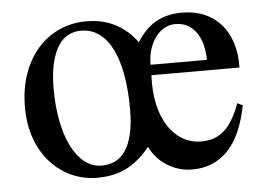

<svg xmlns="http://www.w3.org/2000/svg" viewBox="-41 -513 805 581"><g transform="rotate(-5 361.5 -223.0)"><path d="M349.1 -184.6Q349.1 -239.3 341.3 -284.9Q333.5 -330.6 317.9 -363.5Q302.2 -396.5 278.1 -414.8Q253.9 -433.1 221.2 -433.1Q201.2 -433.1 183.6 -424.3Q166 -415.5 152.8 -395.5Q139.6 -375.5 131.8 -343.3Q124 -311 124 -263.7Q124 -212.4 132.6 -168Q141.1 -123.5 157.2 -91.1Q173.3 -58.6 196.5 -39.8Q219.7 -21 249 -21Q270.5 -21 288.8 -29.3Q307.1 -37.6 320.6 -56.9Q334 -76.2 341.6 -107.4Q349.1 -138.7 349.1 -184.6ZM593.8 -312Q593.8 -331.5 589.4 -352.3Q585 -373 575 -389.9Q564.9 -406.7 548.3 -417.5Q531.7 -428.2 506.8 -428.2Q492.7 -428.2 478 -421.4Q463.4 -414.6 451.2 -400.1Q439 -385.7 430.9 -363.8Q422.9 -341.8 422.4 -312ZM689.9 -165.5Q671.9 -73.7 629.4 -29.8Q586.9 14.2 523.4 14.6Q500.5 15.1 480.2 8.8Q460 2.4 443.1 -8.5Q426.3 -19.5 413.6 -34.2Q400.9 -48.8 393.1 -65.4Q363.8 -27.8 326.4 -7.1Q289.1 13.7 235.8 14.6Q193.4 15.1 156.2 -1.2Q119.1 -17.6 91.6 -47.9Q64 -78.1 48.3 -121.1Q32.7 -164.1 32.7 -216.8Q32.7 -272.5 48.6 -317.6Q64.5 -362.8 92.3 -394.3Q120.1 -425.8 158 -442.9Q195.8 -460 239.7 -460Q291 -460 329.6 -439.2Q368.2 -418.5 393.1 -382.8Q418 -422.9 451.2 -441.9Q484.4 -460.9 530.3 -460.9Q568.4 -460.9 598.4 -448.2Q628.4 -435.5 648.9 -412.1Q669.4 -388.7 680.2 -355.2Q690.9 -321.8 689.9 -280.3H422.4Q419.9 -231 428.7 -191.7Q437.5 -152.3 455.6 -124.8Q473.6 -97.2 499.3 -82.3Q524.9 -67.4 556.2 -67.4Q575.2 -67.4 592 -72.8Q608.9 -78.1 623.5 -90.6Q638.2 -103 650.6 -123.3Q663.1 -143.6 673.8 -173.3Z"/></g></svg>

Font: Doulos SIL Compact
Style: Regular
Weight: 400
Designer: Walt Agee, Victor Gaultney, Peter Martin, Debbi Hosken
Foundry: SIL International
Version: Version 4.110; 2011; Maintenance release ; LnSpcTght